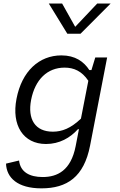

<svg xmlns="http://www.w3.org/2000/svg" viewBox="-20 -822 660 1052"><path d="M70.5 -281C42 -135.5 107.5 -33 232 -33C306 -33 364.5 -67 407 -114H412.5L394.5 -21C368.5 112 294.5 148 214 148C142.5 148 91.5 121 84.5 57.5L13 74.5C15.5 151.5 76 210 207 210C347.5 210 440 147.5 473.5 -24L567 -507H502L481 -438H469.5C439.5 -484.5 392 -518.5 316.5 -518.5C194 -518.5 99.5 -431.5 70.5 -281ZM247.5 -802.5H320.5L392 -675L512.5 -802.5H586L421 -637H349ZM150.5 -275C172.5 -386.5 239.5 -451.5 334 -451.5C384 -451.5 428 -433 464 -379.5L423.5 -172C367.5 -118.5 319.5 -100.5 269.5 -100.5C173 -100.5 130 -168 150.5 -275Z"/></svg>

Font: Monaspace Neon Light
Style: Italic
Weight: 300
Italic angle: -11°
Designer: Riley Cran & the Lettermatic Team
Foundry: Lettermatic
Version: Version 1.200 (Monaspace Neon)